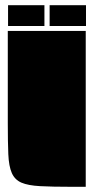

<svg xmlns="http://www.w3.org/2000/svg" viewBox="-20 -719 360 739"><path d="M310 0H255Q181 0 134.5 -2.5Q88 -5 62.5 -16Q37 -27 25.5 -53Q14 -79 12 -125.5Q10 -172 10 -245V-600H310ZM11 -699H151V-619H11ZM171 -699H311V-619H171Z"/></svg>

Font: Badeen Display
Style: Regular
Weight: 400
Version: Version 1.000; ttfautohint (v1.8.4.7-5d5b)